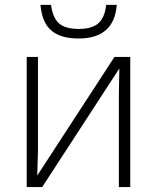

<svg xmlns="http://www.w3.org/2000/svg" viewBox="-20 -763 640 783"><path d="M134.8 -530.8V-147L131.8 -46.9L446.8 -530.8H511.2V0H464.8V-381.3L466.8 -483.9L151.9 0H88.9V-530.8ZM300.3 -606Q227.5 -606 189.5 -638.4Q151.4 -670.9 145 -743.2H188Q195.3 -689.5 221.2 -667.2Q247.1 -645 301.3 -645Q355 -645 381.1 -668Q407.2 -690.9 413.1 -743.2H456.1Q445.8 -606 300.3 -606Z"/></svg>

Font: JBL Sans
Style: Light
Weight: 300
Version: Version 1.10